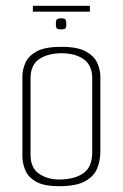

<svg xmlns="http://www.w3.org/2000/svg" viewBox="-20 -636 422 660"><path d="M183 4Q130 4 103 -12Q76 -28 66.5 -52Q57 -76 57 -99V-372Q57 -396 67 -419.5Q77 -443 105.5 -459Q134 -475 191 -475Q247 -475 275.5 -459Q304 -443 314.5 -419.5Q325 -396 325 -372V-114Q325 -84 314 -57Q303 -30 272.5 -13Q242 4 183 4ZM183 -19Q236 -19 266.5 -40.5Q297 -62 297 -112V-367Q297 -412 267.5 -432.5Q238 -453 191 -453Q145 -453 115 -433Q85 -413 85 -367V-104Q85 -59 114 -39Q143 -19 183 -19ZM190 -535Q176 -535 174 -540Q172 -545 172 -553Q172 -562 174 -567.5Q176 -573 190 -573Q204 -573 206 -567.5Q208 -562 208 -553Q208 -545 206 -540Q204 -535 190 -535ZM93 -596V-616H289V-596Z"/></svg>

Font: Smooch Sans Thin ExtraLight
Style: Regular
Weight: 250
Version: Version 1.010